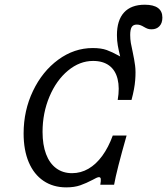

<svg xmlns="http://www.w3.org/2000/svg" viewBox="-20 -787 712 818"><path d="M80.6 -218.5Q80.6 -316.1 120.6 -399.6Q160.5 -483.1 228.2 -532.7Q296 -582.3 375 -582.3Q411.3 -582.3 434.7 -573.8Q458.1 -565.3 485.5 -550Q504.8 -538.7 518.5 -533.1Q532.3 -527.4 550 -527.4Q554 -488.7 552 -451.2Q550 -413.7 540.3 -361.3H481.5Q490.3 -412.9 481 -450.4Q471.8 -487.9 445.2 -507.7Q418.5 -527.4 376.6 -527.4Q319.4 -527.4 269.8 -486.3Q220.2 -445.2 190.7 -375.4Q161.3 -305.6 161.3 -225Q161.3 -170.2 176.2 -130.6Q191.1 -91.1 219.4 -70.2Q247.6 -49.2 287.1 -49.2Q324.2 -49.2 356.9 -68.1Q389.5 -87.1 415.7 -123Q441.9 -158.9 460.5 -209.7H519.4Q476.6 -59.7 466.1 0H407.3Q410.5 -17.7 409.3 -25Q408.1 -32.3 401.6 -32.3Q397.6 -32.3 390.3 -29Q383.1 -25.8 375 -21Q347.6 -6.5 322.2 2.4Q296.8 11.3 262.1 11.3Q206.5 11.3 165.3 -16.5Q124.2 -44.4 102.4 -96Q80.6 -147.6 80.6 -218.5ZM492.7 -543.5Q485.5 -572.6 481.9 -593.1Q478.2 -613.7 478.2 -637.1Q478.2 -700.8 508.5 -733.9Q538.7 -766.9 596.8 -766.9Q633.9 -766.9 652.8 -753.2Q671.8 -739.5 671.8 -712.1Q671.8 -688.7 659.3 -675.4Q646.8 -662.1 625.8 -662.1Q616.1 -662.1 609.3 -664.5Q602.4 -666.9 592.7 -672.6Q586.3 -676.6 579 -679.4Q571.8 -682.3 562.9 -682.3Q547.6 -682.3 541.1 -671.8Q534.7 -661.3 534.7 -637.9Q534.7 -620.2 537.5 -603.6Q540.3 -587.1 545.2 -566.1Q552.4 -532.3 555.6 -507.3Q558.9 -482.3 556 -445.6Q553.2 -408.9 540.3 -361.3H491.9Q504 -400 506 -431Q508.1 -462.1 504.4 -485.1Q500.8 -508.1 492.7 -543.5Z"/></svg>

Font: Playfair Micro SmCond SmLight
Style: Italic
Weight: 360
Width: 4
Italic angle: -15.6°
Designer: Claus Eggers Sørensen
Foundry: Claus Eggers Sørensen
Version: Version 2.203;Glyphs 3.3 (3326)